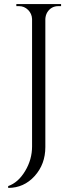

<svg xmlns="http://www.w3.org/2000/svg" viewBox="-20 -720 364 940"><path d="M266 -690Q230 -690 211 -659Q203 -645 202 -627V0Q202 84 149.5 142Q97 200 20 200V191Q69 174 103 117.5Q137 61 137 -3V-627Q136 -653 117.5 -671.5Q99 -690 73 -690H60V-700H279V-690Z"/></svg>

Font: Cinzel Decorative
Style: Regular
Weight: 400
Designer: Natanael Gama
Version: Version 1.001;PS 001.001;hotconv 1.0.56;makeotf.lib2.0.21325